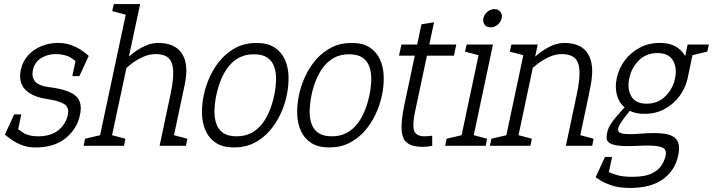

<svg xmlns="http://www.w3.org/2000/svg" viewBox="-20 -720 3520 948"><path d="M156 8 168 -47Q231 -47 268 -77Q305 -107 315 -153Q323 -189 297 -206Q271 -223 207 -232L220 -290Q314 -279 351.5 -248.5Q389 -218 375 -153Q361 -84 304.5 -38Q248 8 156 8ZM266 -508 254 -453Q215 -453 183 -433Q151 -413 143 -376Q126 -302 220 -290L207 -232Q137 -243 103.5 -279Q70 -315 83 -376Q92 -417 118.5 -446.5Q145 -476 184 -492Q223 -508 266 -508ZM4 -55 48 -99Q65 -84 93 -65.5Q121 -47 168 -47L156 8Q119 8 89.5 -3Q60 -14 39 -29Q18 -44 4 -55ZM374 -402Q358 -417 329.5 -435Q301 -453 254 -453L266 -508Q303 -508 332.5 -497Q362 -486 383.5 -471Q405 -456 418 -444ZM85 -155 64 -55H4L50 -155ZM337 -344 358 -444H418L372 -344Z M821 -250Q838 -329 835 -373Q832 -417 810.5 -435Q789 -453 749 -453L761 -508Q845 -508 879 -454.5Q913 -401 892 -302L881 -250ZM522 0H463L612 -700H672ZM768 0 821 -250H881L828 0ZM569 -350 539 -360Q539 -360 551.5 -375Q564 -390 585.5 -412Q607 -434 635 -456Q663 -478 695.5 -493Q728 -508 761 -508L749 -453Q715 -453 682.5 -437.5Q650 -422 624.5 -401.5Q599 -381 584 -365.5Q569 -350 569 -350ZM542 -700H622L610 -645L534 -665ZM818 0 830 -55 905 -35 898 0ZM512 0 524 -55 599 -35 592 0ZM393 0 400 -35 485 -55 473 0Z M986 -250Q996 -298 1017.5 -344Q1039 -390 1071.5 -427Q1104 -464 1147.5 -486Q1191 -508 1246 -508Q1301 -508 1335 -486Q1369 -464 1386 -427Q1403 -390 1404.5 -344Q1406 -298 1396 -250Q1386 -202 1364.5 -156Q1343 -110 1310.5 -73Q1278 -36 1234.5 -14Q1191 8 1136 8Q1081 8 1047 -14Q1013 -36 996 -73Q979 -110 977.5 -156Q976 -202 986 -250ZM1048 -250Q1040 -211 1039 -174.5Q1038 -138 1048 -109Q1058 -80 1082 -63.5Q1106 -47 1148 -47Q1190 -47 1221 -63.5Q1252 -80 1274.5 -109Q1297 -138 1311.5 -174.5Q1326 -211 1334 -250Q1342 -289 1343 -325Q1344 -361 1334 -390Q1324 -419 1300 -435.5Q1276 -452 1234 -452Q1192 -452 1161 -435.5Q1130 -419 1107.5 -390Q1085 -361 1070.5 -325Q1056 -289 1048 -250Z M1456 -250Q1466 -298 1487.5 -344Q1509 -390 1541.5 -427Q1574 -464 1617.5 -486Q1661 -508 1716 -508Q1771 -508 1805 -486Q1839 -464 1856 -427Q1873 -390 1874.5 -344Q1876 -298 1866 -250Q1856 -202 1834.5 -156Q1813 -110 1780.5 -73Q1748 -36 1704.5 -14Q1661 8 1606 8Q1551 8 1517 -14Q1483 -36 1466 -73Q1449 -110 1447.5 -156Q1446 -202 1456 -250ZM1518 -250Q1510 -211 1509 -174.5Q1508 -138 1518 -109Q1528 -80 1552 -63.5Q1576 -47 1618 -47Q1660 -47 1691 -63.5Q1722 -80 1744.5 -109Q1767 -138 1781.5 -174.5Q1796 -211 1804 -250Q1812 -289 1813 -325Q1814 -361 1804 -390Q1794 -419 1770 -435.5Q1746 -452 1704 -452Q1662 -452 1631 -435.5Q1600 -419 1577.5 -390Q1555 -361 1540.5 -325Q1526 -289 1518 -250Z M1950 -445 1962 -500H2233L2221 -445ZM2114 -50V0Q2099 3 2089 4Q2079 5 2066 5Q2016 5 1991 -14Q1966 -33 1963 -78Q1960 -123 1976 -200L2061 -600L2123 -610L2029 -167Q2015 -99 2025.5 -73Q2036 -47 2077 -47Q2086 -47 2094.5 -48Q2103 -49 2114 -50Z M2248 0 2354 -500H2414L2308 0ZM2402 -585Q2383 -585 2373 -598Q2363 -611 2367 -630Q2371 -649 2386.5 -662Q2402 -675 2421 -675Q2440 -675 2450.5 -662Q2461 -649 2457 -630Q2453 -611 2437 -598Q2421 -585 2402 -585ZM2352 -445 2276 -465 2284 -500H2364ZM2178 0 2185 -35 2270 -55 2258 0ZM2298 0 2310 -55 2385 -35 2378 0Z M2887 -250H2827Q2844 -329 2841 -373Q2838 -417 2816 -435Q2794 -453 2754 -453L2766 -508Q2850 -508 2883 -454.5Q2916 -401 2897 -302ZM2575 -500H2635L2529 0H2469ZM2827 -250H2887L2834 0H2774ZM2575 -350 2545 -360Q2545 -360 2557.5 -375Q2570 -390 2591.5 -412Q2613 -434 2641 -456Q2669 -478 2701.5 -493Q2734 -508 2767 -508L2755 -453Q2721 -453 2688.5 -437.5Q2656 -422 2630.5 -401.5Q2605 -381 2590 -365.5Q2575 -350 2575 -350ZM2573 -445 2497 -465 2505 -500H2585ZM2519 0 2531 -55 2606 -35 2599 0ZM2399 0 2406 -35 2491 -55 2479 0ZM2824 0 2836 -55 2911 -35 2904 0Z M3090 208 3102 153Q3166 153 3200 135.5Q3234 118 3248 94Q3262 70 3266 50Q3271 30 3263 18Q3255 6 3224.5 1.5Q3194 -3 3129 0Q3067 3 3034 -1Q3001 -5 2988 -15Q2975 -25 2975 -39Q2975 -53 2979 -70Q2983 -87 2994.5 -105.5Q3006 -124 3022.5 -143.5Q3039 -163 3056 -181Q3073 -199 3087 -215L3115 -202Q3058 -137 3039.5 -104Q3021 -71 3046 -62.5Q3071 -54 3142 -60Q3213 -66 3258.5 -60Q3304 -54 3322 -28.5Q3340 -3 3328 50Q3313 121 3254 164.5Q3195 208 3090 208ZM3090 208Q3035 208 2997 194.5Q2959 181 2940 168Q2921 155 2921 155L2956 111Q2964 116 2980.5 126Q2997 136 3026.5 144.5Q3056 153 3102 153ZM3163 -158Q3108 -158 3074 -182Q3040 -206 3027.5 -246Q3015 -286 3025 -333Q3035 -381 3064 -420.5Q3093 -460 3137.5 -484Q3182 -508 3237 -508Q3292 -508 3326 -484Q3360 -460 3372.5 -420.5Q3385 -381 3375 -333Q3365 -286 3335.5 -246Q3306 -206 3262 -182Q3218 -158 3163 -158ZM3173 -208Q3228 -208 3265 -244.5Q3302 -281 3313 -333Q3324 -386 3302.5 -422Q3281 -458 3226 -458Q3171 -458 3134.5 -422Q3098 -386 3087 -333Q3076 -281 3097 -244.5Q3118 -208 3173 -208ZM3340 -333 3375 -500H3410L3375 -333ZM3388 -445 3400 -500H3480L3472 -465ZM3002 55 2981 155H2921L2967 55Z"/></svg>

Font: Epunda Slab Light
Style: Italic
Weight: 300
Italic angle: -12°
Designer: Simon Atzbach
Foundry: typofactur
Version: Version 1.102